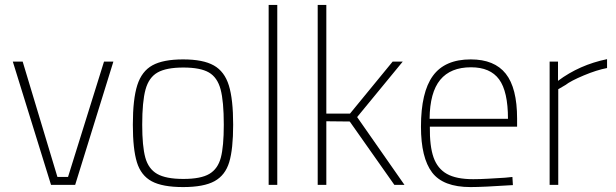

<svg xmlns="http://www.w3.org/2000/svg" viewBox="-20 -750 2500 779"><path d="M32 -500H72L213 -32H256L402 -500H440L285 0H187Z M519 -244Q519 -348 537 -404.5Q555 -461 598.5 -485Q642 -509 723 -509Q804 -509 847.5 -484.5Q891 -460 908.5 -403.5Q926 -347 926 -244Q926 -145 910 -92Q894 -39 850.5 -15Q807 9 723 9Q639 9 595.5 -14.5Q552 -38 535.5 -91.5Q519 -145 519 -244ZM888 -244Q888 -339 875 -387.5Q862 -436 827.5 -456Q793 -476 724 -476Q655 -476 619.5 -456Q584 -436 570.5 -387Q557 -338 557 -244Q557 -157 569.5 -111Q582 -65 617.5 -44.5Q653 -24 724 -24Q795 -24 829.5 -44.5Q864 -65 876 -110.5Q888 -156 888 -244Z M1070 -730H1105V0H1070Z M1269 -730H1304V-289H1400L1573 -500H1614L1429 -275L1621 0H1580L1399 -257L1304 -258V0H1269Z M1688 -236Q1688 -376 1736.5 -442.5Q1785 -509 1890 -509Q1986 -509 2032 -451Q2078 -393 2078 -269V-236H1724Q1723 -157 1739 -111.5Q1755 -66 1793 -44.5Q1831 -23 1900 -23Q1926 -23 1961.5 -25Q1997 -27 2029 -29L2059 -32L2061 1Q1939 9 1889 9Q1778 9 1733 -50.5Q1688 -110 1688 -236ZM2041 -268Q2041 -379 2005 -428Q1969 -477 1891 -477Q1808 -477 1766 -426Q1724 -375 1723 -268Z M2210 -500H2244V-422Q2331 -487 2443 -510V-474Q2401 -466 2348.5 -444Q2296 -422 2274 -405L2245 -388V0H2210Z"/></svg>

Font: Cairo ExtraLight
Style: Regular
Weight: 250
Designer: Mohamed Gaber, the designers of Titillium
Foundry: Kief Type Foundry
Version: Version 2.009; ttfautohint (v1.5.33-1714) -l 8 -r 50 -G 200 